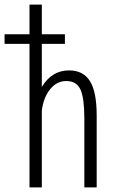

<svg xmlns="http://www.w3.org/2000/svg" viewBox="-35 -820 505 840"><path d="M94 0V-628H-15V-670H94V-800H148V-670H249V-628H148V-439.5Q191.5 -512 267 -512Q329 -512 358.5 -465.2Q388 -418.5 388 -314V0H334V-303Q334 -389 317.5 -427.2Q301 -465.5 254.5 -465.5Q213 -465.5 184 -429.2Q155 -393 148 -336V0Z"/></svg>

Font: League Mono Condensed UltraLight
Style: Regular
Weight: 200
Width: 1
Designer: Tyler Finck
Foundry: The League of Moveable Type / Tyler Finck
Version: Version 2.210